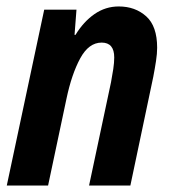

<svg xmlns="http://www.w3.org/2000/svg" viewBox="-20 -575 538 595"><path d="M1 0 117 -545H217L211 -467H214Q239 -508 273 -531.5Q307 -555 348 -555Q399 -555 433 -524.5Q467 -494 467 -427Q467 -409 463.5 -386Q460 -363 455 -337L384 0H256L324 -320Q328 -341 331 -361Q334 -381 334 -397Q334 -443 295 -443Q255 -443 228.5 -394Q202 -345 186 -269L129 0Z"/></svg>

Font: Noto Sans Condensed
Style: Bold Italic
Weight: 700
Width: 3
Italic angle: -12°
Designer: Monotype Design Team
Foundry: Monotype Imaging Inc.
Version: Version 2.013; ttfautohint (v1.8.4.7-5d5b)